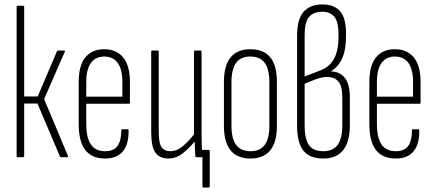

<svg xmlns="http://www.w3.org/2000/svg" viewBox="-20 -709 1958 866"><path d="M286 -7Q289 0 283 0H256Q252 0 250 -4L149 -242H89V-5Q89 0 84 0H59Q55 0 55 -5V-678Q55 -683 59 -683H84Q89 -683 89 -678V-274H150L237 -478Q238 -481 242 -481H270Q272 -481 273 -479Q274 -477 272 -475L179 -262Z M454 6Q395 6 365 -32Q335 -70 335 -150V-338Q335 -415 365.5 -451Q396 -487 450 -487Q505 -487 535.5 -450Q566 -413 566 -339V-246Q566 -241 561 -241H369V-151Q369 -89 389.5 -58Q410 -27 454 -27Q493 -27 510 -50.5Q527 -74 527 -120Q527 -126 531 -126H556Q560 -126 560 -121Q561 -58 534 -26Q507 6 454 6ZM369 -273H532V-338Q532 -396 511 -425Q490 -454 450 -454Q411 -454 390 -425Q369 -396 369 -338Z M897 137Q893 137 893 131V0H863L885 -33H921Q926 -33 926 -28V131Q926 137 921 137ZM740 6Q700 6 681 -20.5Q662 -47 662 -112V-476Q662 -481 666 -481H691Q696 -481 696 -476V-114Q696 -63 709 -45Q722 -27 748 -27Q779 -27 807.5 -52Q836 -77 863 -113L865 -79Q836 -43 805.5 -18.5Q775 6 740 6ZM866 0Q862 0 861 -5Q860 -28 858.5 -54.5Q857 -81 857 -95L855 -99V-476Q855 -481 860 -481H885Q889 -481 889 -476V-114Q889 -82 890 -55Q891 -28 892 -6Q893 0 888 0Z M1109 6Q1050 6 1020 -31Q990 -68 990 -141V-339Q990 -413 1020 -450Q1050 -487 1109 -487Q1169 -487 1199 -450.5Q1229 -414 1229 -339V-141Q1229 -68 1199 -31Q1169 6 1109 6ZM1109 -27Q1153 -27 1174 -55.5Q1195 -84 1195 -142V-338Q1195 -397 1174 -425.5Q1153 -454 1109 -454Q1066 -454 1045 -425.5Q1024 -397 1024 -338V-142Q1024 -84 1045 -55.5Q1066 -27 1109 -27Z M1438 6Q1376 6 1348 -30Q1320 -66 1320 -141V-549Q1320 -623 1349.5 -656Q1379 -689 1434 -689Q1486 -689 1513.5 -659Q1541 -629 1541 -553Q1541 -485 1523.5 -446Q1506 -407 1473 -388V-387Q1513 -386 1535.5 -357.5Q1558 -329 1558 -269V-144Q1558 -70 1528 -32Q1498 6 1438 6ZM1438 -27Q1483 -27 1503.5 -56.5Q1524 -86 1524 -145V-269Q1524 -321 1506 -341.5Q1488 -362 1455 -362Q1434 -362 1406 -352Q1378 -342 1354 -331V-143Q1354 -84 1373 -55.5Q1392 -27 1438 -27ZM1354 -364 1424 -391Q1465 -406 1486 -442.5Q1507 -479 1507 -548Q1507 -611 1488 -633.5Q1469 -656 1433 -656Q1394 -656 1374 -632.5Q1354 -609 1354 -552Z M1765 6Q1706 6 1676 -32Q1646 -70 1646 -150V-338Q1646 -415 1676.5 -451Q1707 -487 1761 -487Q1816 -487 1846.5 -450Q1877 -413 1877 -339V-246Q1877 -241 1872 -241H1680V-151Q1680 -89 1700.5 -58Q1721 -27 1765 -27Q1804 -27 1821 -50.5Q1838 -74 1838 -120Q1838 -126 1842 -126H1867Q1871 -126 1871 -121Q1872 -58 1845 -26Q1818 6 1765 6ZM1680 -273H1843V-338Q1843 -396 1822 -425Q1801 -454 1761 -454Q1722 -454 1701 -425Q1680 -396 1680 -338Z"/></svg>

Font: Sofia Sans Extra Condensed ExtraLight
Style: Regular
Weight: 250
Designer: Botio Nikoltchev, Ani Petrova
Foundry: lettersoup
Version: Version 4.101